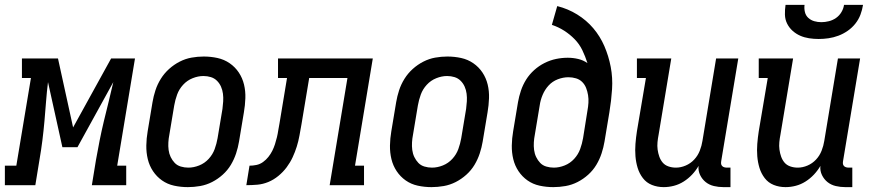

<svg xmlns="http://www.w3.org/2000/svg" viewBox="-67 -760 3587 788"><path d="M-47 0V-80H0L60 -440H23V-520H171L233 -237L389 -520H487L414 -80H451V0H310L327 -104Q334 -144 342 -184Q350 -224 359.5 -263.5Q369 -303 379 -343Q389 -383 398 -423L251 -156H189L130 -423Q125 -383 122 -343Q119 -303 115.5 -263.5Q112 -224 107 -184Q102 -144 95 -104L78 0Z M704 8Q675 8 647.5 2Q620 -4 598 -19.5Q576 -35 561 -57.5Q546 -80 539.5 -107Q533 -134 533.5 -163Q534 -192 539 -221L559 -341Q563 -365 571 -389.5Q579 -414 593 -436.5Q607 -459 627 -477Q647 -495 670.5 -507Q694 -519 719 -523.5Q744 -528 769 -528Q798 -528 825.5 -522Q853 -516 875.5 -500.5Q898 -485 913 -462.5Q928 -440 934.5 -413Q941 -386 940 -357Q939 -328 934 -299L914 -179Q910 -155 902 -130.5Q894 -106 880.5 -83.5Q867 -61 847 -43Q827 -25 803.5 -13Q780 -1 754.5 3.5Q729 8 704 8ZM706 -72Q728 -72 750.5 -81Q773 -90 789.5 -108Q806 -126 814 -148Q822 -170 826 -193L846 -313Q848 -328 849 -344Q850 -360 848 -375.5Q846 -391 840 -404.5Q834 -418 823.5 -428.5Q813 -439 798.5 -443.5Q784 -448 768 -448Q746 -448 723.5 -439Q701 -430 684.5 -412Q668 -394 660 -372Q652 -350 648 -327L628 -207Q625 -192 624 -176Q623 -160 625 -144.5Q627 -129 633.5 -115.5Q640 -102 650 -91.5Q660 -81 675 -76.5Q690 -72 706 -72Z M944 0 957 -80Q971 -80 985.5 -83Q1000 -86 1012.5 -95Q1025 -104 1034.5 -116Q1044 -128 1050.5 -141Q1057 -154 1061.5 -168Q1066 -182 1069.5 -196.5Q1073 -211 1075 -225Q1077 -239 1080 -253L1111 -440H1074V-520H1463L1390 -80H1427V0H1286L1359 -440H1202L1170 -248Q1166 -226 1162 -203.5Q1158 -181 1151 -158.5Q1144 -136 1134 -114.5Q1124 -93 1109.5 -73.5Q1095 -54 1075.5 -38Q1056 -22 1034 -13Q1012 -4 989.5 -2Q967 0 944 0Z M1704 8Q1675 8 1647.5 2Q1620 -4 1598 -19.5Q1576 -35 1561 -57.5Q1546 -80 1539.5 -107Q1533 -134 1533.5 -163Q1534 -192 1539 -221L1559 -341Q1563 -365 1571 -389.5Q1579 -414 1593 -436.5Q1607 -459 1627 -477Q1647 -495 1670.5 -507Q1694 -519 1719 -523.5Q1744 -528 1769 -528Q1798 -528 1825.5 -522Q1853 -516 1875.5 -500.5Q1898 -485 1913 -462.5Q1928 -440 1934.5 -413Q1941 -386 1940 -357Q1939 -328 1934 -299L1914 -179Q1910 -155 1902 -130.5Q1894 -106 1880.5 -83.5Q1867 -61 1847 -43Q1827 -25 1803.5 -13Q1780 -1 1754.5 3.5Q1729 8 1704 8ZM1706 -72Q1728 -72 1750.5 -81Q1773 -90 1789.5 -108Q1806 -126 1814 -148Q1822 -170 1826 -193L1846 -313Q1848 -328 1849 -344Q1850 -360 1848 -375.5Q1846 -391 1840 -404.5Q1834 -418 1823.5 -428.5Q1813 -439 1798.5 -443.5Q1784 -448 1768 -448Q1746 -448 1723.5 -439Q1701 -430 1684.5 -412Q1668 -394 1660 -372Q1652 -350 1648 -327L1628 -207Q1625 -192 1624 -176Q1623 -160 1625 -144.5Q1627 -129 1633.5 -115.5Q1640 -102 1650 -91.5Q1660 -81 1675 -76.5Q1690 -72 1706 -72Z M2204 8Q2175 8 2147.5 2Q2120 -4 2098 -19.5Q2076 -35 2061 -57.5Q2046 -80 2039.5 -107Q2033 -134 2033.5 -163Q2034 -192 2039 -221L2059 -341Q2063 -364 2071 -388Q2079 -412 2092.5 -433.5Q2106 -455 2125.5 -472.5Q2145 -490 2168 -501.5Q2191 -513 2215 -518Q2239 -523 2263 -523Q2285 -523 2306 -518Q2327 -513 2344 -501Q2335 -529 2323 -554Q2311 -579 2291.5 -599Q2272 -619 2248.5 -634Q2225 -649 2198 -658L2220 -735Q2264 -724 2302 -700.5Q2340 -677 2368 -644Q2396 -611 2413.5 -570.5Q2431 -530 2439.5 -485.5Q2448 -441 2445 -394Q2442 -347 2434 -299L2414 -179Q2410 -155 2402 -130.5Q2394 -106 2380.5 -83.5Q2367 -61 2347 -43Q2327 -25 2303.5 -13Q2280 -1 2254.5 3.5Q2229 8 2204 8ZM2206 -72Q2228 -72 2250.5 -81Q2273 -90 2289.5 -108Q2306 -126 2314 -148Q2322 -170 2326 -193L2344 -306Q2347 -322 2348 -338Q2349 -354 2346.5 -369.5Q2344 -385 2338.5 -399Q2333 -413 2322.5 -423.5Q2312 -434 2297 -438.5Q2282 -443 2266 -443Q2244 -443 2222 -434.5Q2200 -426 2184.5 -409Q2169 -392 2160 -370.5Q2151 -349 2148 -327L2128 -207Q2125 -192 2124 -176Q2123 -160 2125 -144.5Q2127 -129 2133.5 -115.5Q2140 -102 2150 -91.5Q2160 -81 2175 -76.5Q2190 -72 2206 -72Z M2657 8Q2631 8 2608.5 -1Q2586 -10 2571.5 -29Q2557 -48 2550 -71Q2543 -94 2541 -119Q2539 -144 2541 -169.5Q2543 -195 2547 -221L2584 -440H2547V-520H2688L2636 -207Q2633 -192 2631.5 -176.5Q2630 -161 2632 -146Q2634 -131 2639 -117Q2644 -103 2653 -92.5Q2662 -82 2676.5 -77Q2691 -72 2707 -72Q2727 -72 2747 -80.5Q2767 -89 2782 -105Q2797 -121 2805 -141.5Q2813 -162 2816 -182L2872 -520H2963L2893 -99Q2892 -93 2892.5 -88Q2893 -83 2896.5 -79Q2900 -75 2905.5 -73.5Q2911 -72 2916 -72H2931V8H2902Q2882 8 2863 3.5Q2844 -1 2829.5 -12.5Q2815 -24 2806.5 -41.5Q2798 -59 2800 -79Q2789 -60 2773.5 -43.5Q2758 -27 2739 -15Q2720 -3 2699 2.5Q2678 8 2657 8Z M3157 8Q3131 8 3108.5 -1Q3086 -10 3071.5 -29Q3057 -48 3050 -71Q3043 -94 3041 -119Q3039 -144 3041 -169.5Q3043 -195 3047 -221L3084 -440H3047V-520H3188L3136 -207Q3133 -192 3131.5 -176.5Q3130 -161 3132 -146Q3134 -131 3139 -117Q3144 -103 3153 -92.5Q3162 -82 3176.5 -77Q3191 -72 3207 -72Q3227 -72 3247 -80.5Q3267 -89 3282 -105Q3297 -121 3305 -141.5Q3313 -162 3316 -182L3372 -520H3463L3393 -99Q3392 -93 3392.5 -88Q3393 -83 3396.5 -79Q3400 -75 3405.5 -73.5Q3411 -72 3416 -72H3431V8H3402Q3382 8 3363 3.5Q3344 -1 3329.5 -12.5Q3315 -24 3306.5 -41.5Q3298 -59 3300 -79Q3289 -60 3273.5 -43.5Q3258 -27 3239 -15Q3220 -3 3199 2.5Q3178 8 3157 8ZM3293 -600Q3273 -600 3253.5 -603Q3234 -606 3217 -613.5Q3200 -621 3186 -633.5Q3172 -646 3163.5 -663Q3155 -680 3154.5 -700Q3154 -720 3157 -740H3235Q3233 -725 3236.5 -710.5Q3240 -696 3250.5 -686.5Q3261 -677 3275 -673Q3289 -669 3304 -669Q3319 -669 3335 -673Q3351 -677 3364.5 -686.5Q3378 -696 3386.5 -710.5Q3395 -725 3397 -740H3475Q3472 -720 3464.5 -700Q3457 -680 3443.5 -663Q3430 -646 3412 -633.5Q3394 -621 3374 -613.5Q3354 -606 3333.5 -603Q3313 -600 3293 -600Z"/></svg>

Font: Iosevka Curly Slab Medium
Style: Italic
Weight: 500
Italic angle: -9°
Monospace: yes
Designer: Belleve Invis
Foundry: Belleve Invis
Version: Version 22.1.2; ttfautohint (v1.8.4)